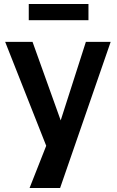

<svg xmlns="http://www.w3.org/2000/svg" viewBox="-20 -735 589 968"><path d="M538 -524 283 213H129L213 0L6 -524H144L286 -128L413 -524ZM125 -633V-715H426V-633Z"/></svg>

Font: Rising Sun
Style: Bold
Weight: 700
Designer: Matt McInerney, Pablo Impallari, Rodrigo Fuenzalida (Raleway font), Stephen Hutchings (Greek), Cristiano Sobral (main ch
Foundry: The Rising Sun Project Authors
Version: Version 4.327; ttfautohint (v1.8.4.7-5d5b-dirty)